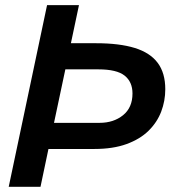

<svg xmlns="http://www.w3.org/2000/svg" viewBox="-20 -723 666 743"><path d="M13.7 0 162.1 -703.1H285.6L254.4 -555.7H352.5Q441.9 -555.7 501.5 -537.4Q561 -519 590.3 -479.7Q619.6 -440.4 619.6 -377.9Q619.6 -332.5 603.8 -291Q587.9 -249.5 554.9 -217Q522 -184.6 469.7 -165.5Q417.5 -146.5 345.2 -146.5H167.5L136.7 0ZM189 -247.6H365.2Q419.4 -247.6 456.1 -277.1Q492.7 -306.6 492.7 -361.3Q492.7 -406.2 462.2 -430.4Q431.6 -454.6 360.8 -454.6H232.9Z"/></svg>

Font: Schibsted Grotesk SemiBold
Style: Italic
Weight: 600
Italic angle: -12°
Designer: Bakken & Baeck AS, Henrik Kongsvoll
Foundry: Schibsted ASA
Version: Version 1.100;gftools[0.9.25]